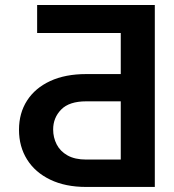

<svg xmlns="http://www.w3.org/2000/svg" viewBox="-20 -740 687 760"><path d="M592.8 0H321.3Q238.8 0 179 -28.8Q119.1 -57.6 87.2 -108.6Q55.2 -159.7 55.2 -226.1Q55.2 -292.5 87.2 -342Q119.1 -391.6 178.7 -419.2Q238.3 -446.8 321.3 -446.8H458V-609.4H127V-720.2H592.8ZM458 -108.4V-338.9H321.3Q253.9 -338.9 222.2 -306.4Q190.4 -273.9 190.4 -227.5Q190.4 -195.8 204.3 -168.5Q218.3 -141.1 247.3 -124.8Q276.4 -108.4 321.3 -108.4Z"/></svg>

Font: Inter 20pt SemiBold
Style: Regular
Weight: 600
Version: Version 4.001;git-66647c0bb